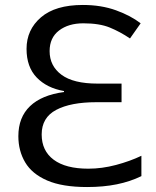

<svg xmlns="http://www.w3.org/2000/svg" viewBox="-20 -744 628 774"><path d="M314 -724Q388 -724 447.5 -702.5Q507 -681 547 -650L504 -589Q464 -616 422.5 -633Q381 -650 316 -650Q256 -650 218 -621Q180 -592 180 -538Q180 -478 228 -442.5Q276 -407 373 -407H470V-332H368Q265 -332 206.5 -301Q148 -270 148 -202Q148 -136 196.5 -100Q245 -64 336 -64Q391 -64 447.5 -79Q504 -94 550 -116V-34Q505 -12 451 -1Q397 10 331 10Q231 10 170 -16.5Q109 -43 81.5 -89.5Q54 -136 54 -195Q54 -271 101 -316Q148 -361 238 -373V-377Q169 -389 128 -431.5Q87 -474 87 -547Q87 -624 145 -674Q203 -724 314 -724Z"/></svg>

Font: Noto Sans IKEA
Style: Regular
Weight: 400
Designer: Monotype Design Team
Foundry: Monotype Imaging Inc.
Version: Version 2.001